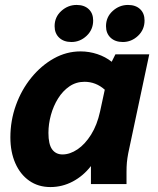

<svg xmlns="http://www.w3.org/2000/svg" viewBox="-20 -745 638 777"><path d="M22 -189Q22 -257 44.5 -319.5Q67 -382 107 -431Q147 -480 198 -508.5Q249 -537 306 -537Q341 -537 374 -526Q407 -515 432 -495L447 -525H584L499 -125Q495 -104 493.5 -87.5Q492 -71 492 -49V0H348V-73Q317 -33 274.5 -10.5Q232 12 184 12Q135 12 98.5 -13.5Q62 -39 42 -84.5Q22 -130 22 -189ZM176 -207Q176 -161 191 -140.5Q206 -120 233 -120Q263 -120 293.5 -140.5Q324 -161 348.5 -200Q373 -239 385 -294L404 -382Q386 -398 365.5 -406Q345 -414 322 -414Q288 -414 261 -395.5Q234 -377 215 -346.5Q196 -316 186 -279.5Q176 -243 176 -207ZM201 -639Q201 -676 228 -700.5Q255 -725 290 -725Q321 -725 339 -708Q357 -691 357 -662Q357 -625 330.5 -600Q304 -575 269 -575Q238 -575 219.5 -592.5Q201 -610 201 -639ZM409 -639Q409 -676 436 -700.5Q463 -725 498 -725Q529 -725 547 -708Q565 -691 565 -662Q565 -625 538.5 -600Q512 -575 477 -575Q446 -575 427.5 -592.5Q409 -610 409 -639Z"/></svg>

Font: Radio Canada
Style: Italic
Weight: 400
Italic angle: -12°
Designer: Charles Daoud, Etienne Aubert Bonn, Alexandre Saumier Demers, Jacques Le Bailly
Foundry: Radio-Canada
Version: Version 2.104;gftools[0.9.28.dev5+ged2979d]